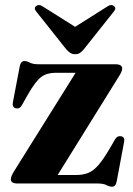

<svg xmlns="http://www.w3.org/2000/svg" viewBox="-20 -711 516 744"><path d="M440.5 -414.5 203.5 -33H276Q302.5 -33 322.5 -41.2Q342.5 -49.5 361.5 -71.5Q380.5 -93.5 405 -135L426 -171.5Q435 -186 449.5 -183Q464.5 -180 461 -161.5L432 -7Q428 12.5 414 12.5Q404.5 12.5 392.5 6.2Q380.5 0 357.5 0H48.5Q22 0 22 -16Q22 -28 34.5 -47.5L273 -429H196Q161.5 -429 139.8 -412.8Q118 -396.5 89.5 -347L64 -302Q55.5 -287.5 41 -291.5Q26 -295.5 30 -315L56.5 -454Q60.5 -474.5 75 -474.5Q84 -474.5 95.8 -468.2Q107.5 -462 130.5 -462H426.5Q453.5 -462 453.5 -445.5Q453.5 -434.5 440.5 -414.5ZM306 -521.5Q298 -511.5 290.2 -506.2Q282.5 -501 271 -501Q260 -501 252 -506.2Q244 -511.5 235.5 -521.5L121.5 -665Q109.5 -679 119.5 -687Q131 -696.5 146.5 -685.5L271 -607L395.5 -685.5Q411.5 -696.5 422 -687Q432.5 -679 420 -665Z"/></svg>

Font: Fraunces 72pt S000
Style: Bold
Weight: 700
Version: Version 1.000; ttfautohint (v1.8.3)